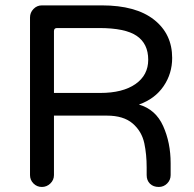

<svg xmlns="http://www.w3.org/2000/svg" viewBox="-20 -703 735 728"><path d="M627 -84V-39.1Q627 -20.5 613.8 -7.3Q600.6 5.9 582 5.9Q561.5 5.9 548.8 -6.3Q536.1 -18.6 536.1 -39.1V-68.4Q536.1 -117.2 527.3 -159.2Q517.6 -205.1 482.9 -234.9Q448.2 -264.6 385.7 -264.6H184.6V-39.1Q184.6 -20.5 170.9 -7.3Q157.2 5.9 138.7 5.9Q120.1 5.9 106.9 -7.3Q93.8 -20.5 93.8 -39.1V-636.7Q93.8 -655.3 106.9 -668.9Q120.1 -682.6 138.7 -682.6H366.2Q495.1 -682.6 564 -628.4Q632.8 -574.2 632.8 -483.4Q632.8 -423.8 600.1 -376Q567.4 -328.1 506.8 -306.6Q570.3 -288.1 598.6 -225.1Q627 -162.1 627 -84ZM542 -476.6Q542 -537.1 498.5 -566.9Q455.1 -596.7 355.5 -596.7H196.3Q184.6 -596.7 184.6 -585V-350.6H360.4Q445.3 -350.6 493.7 -384.3Q542 -418 542 -476.6Z"/></svg>

Font: KTXP_ComRound
Style: Medium
Weight: 500
Version: Version 1.01;May 16, 2022;FontCreator 13.0.0.2683 64-bit